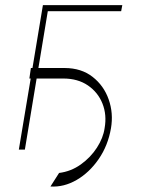

<svg xmlns="http://www.w3.org/2000/svg" viewBox="-20 -565 540 725"><path d="M90.9 -268.5 96.6 -308.2H102.6L142 -545.5H441.8L437.5 -522.7H160.5L125 -308.2H224.4Q287.3 -307.9 329.7 -274.7Q372.2 -241.5 390.4 -189.5Q408.7 -137.4 399.1 -81Q387.8 -15.3 352.6 35.7Q317.5 86.6 269.4 114.5Q221.2 142.4 170.5 139.2L203.1 88.1Q248.2 82.4 285.2 55.9Q322.1 29.5 345.9 -7.3Q369.7 -44 375 -81Q383.9 -131 367 -173.7Q350.1 -216.3 312 -242.4Q273.8 -268.5 218.8 -268.5H118.3L73.9 0H51.1L95.9 -268.5Z"/></svg>

Font: Inter UI Thin
Style: Italic
Weight: 100
Italic angle: -9.39999°
Designer: Rasmus Andersson
Foundry: rsms
Version: 3.2;8d6f07862